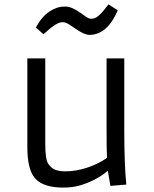

<svg xmlns="http://www.w3.org/2000/svg" viewBox="-20 -848 706 878"><path d="M548.3 -255.9Q548.3 -94.7 557.6 -3.9L484.9 2L473.1 -66.9Q416 -19.5 339.8 1.5Q309.6 9.8 267.8 9.8Q226.1 9.8 193.1 -0.2Q160.2 -10.3 140.6 -32.2Q105 -71.8 105 -176.3V-581.1H187V-189.5Q187 -119.1 200.7 -98.9Q214.4 -78.6 233.2 -71.5Q252 -64.5 277.8 -64.5Q303.7 -64.5 327.9 -68.6Q352.1 -72.8 376.5 -80.6Q427.7 -97.2 469.2 -126V-126.5Q467.3 -163.6 467.3 -271V-581.1H548.3ZM518.6 -800.8Q470.2 -688.5 388.7 -688.5Q365.2 -688.5 323.7 -717.8Q308.6 -728.5 293.7 -737.5Q278.8 -746.6 267.1 -746.6Q255.4 -746.6 245.4 -741.7Q235.4 -736.8 224.1 -729Q212.9 -721.2 201.2 -710.9L178.7 -691.4L144 -722.2Q171.4 -772.5 205.8 -795.2Q240.2 -817.9 273.9 -817.9H280.3Q307.1 -817.9 346.7 -790L374 -771Q386.7 -762.2 397.9 -762.2Q409.2 -762.2 418.9 -767.8Q428.7 -773.4 438.2 -782.7Q447.8 -792 457 -803.7L476.1 -828.1Z"/></svg>

Font: Armata
Style: Regular
Weight: 400
Designer: Viktoriya Grabowska
Foundry: Viktoriya Grabowska
Version: Version 1.003